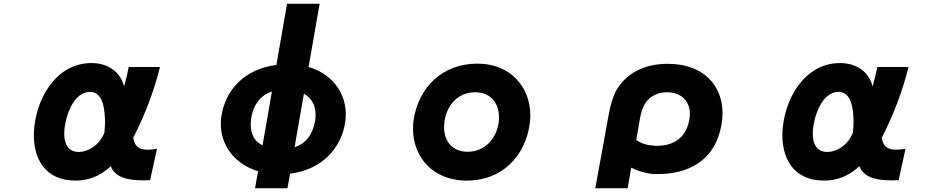

<svg xmlns="http://www.w3.org/2000/svg" viewBox="-20 -886 5040 1026"><path d="M835 -528H668C662 -496 651 -451 643 -424C623 -506 552 -549 469 -549C275 -549 168 -350 161 -177C157 -47 214 79 384 79C448 79 514 58 572 2C597 67 673 82 782 77L819 -91C800 -88 784 -86 769 -86C721 -86 699 -105 692 -150C754 -271 802 -396 835 -528ZM538 -178C511 -107 446 -72 396 -74C346 -76 318 -116 324 -192C330 -263 371 -395 461 -395C526 -395 537 -315 540 -265C543 -233 540 -201 538 -178Z M1359 29 1343 120H1516L1530 42C1702 21 1805 -96 1825 -235C1844 -367 1769 -487 1629 -528L1688 -866H1514L1457 -539C1288 -517 1185 -408 1163 -265C1161 -251 1160 -237 1160 -223C1160 -110 1233 -9 1359 29ZM1433 -397 1383 -109C1343 -129 1320 -165 1320 -219C1320 -297 1355 -371 1433 -397ZM1664 -242C1651 -164 1612 -118 1554 -99L1604 -385C1653 -358 1674 -307 1664 -242Z M2810 -219C2812 -236 2814 -252 2814 -268C2814 -419 2710 -545 2534 -546C2341 -547 2218 -416 2191 -250C2188 -232 2187 -215 2187 -198C2187 -50 2289 75 2465 79C2664 83 2785 -53 2810 -219ZM2644 -227C2630 -139 2566 -75 2479 -75C2398 -75 2353 -131 2353 -206C2353 -303 2414 -393 2519 -393C2616 -393 2658 -315 2644 -227Z M3836 -223C3839 -243 3841 -262 3841 -281C3841 -428 3741 -545 3548 -545C3428 -545 3331 -499 3275 -406C3256 -374 3242 -321 3235 -285L3161 120H3334L3353 10C3394 30 3438 43 3482 44C3656 48 3803 -26 3836 -223ZM3380 -138 3401 -259C3406 -285 3417 -319 3430 -337C3455 -373 3496 -394 3549 -393C3630 -391 3676 -332 3665 -256C3651 -153 3583 -104 3481 -107C3440 -109 3408 -118 3380 -138Z M4835 -528H4668C4662 -496 4651 -451 4643 -424C4623 -506 4552 -549 4469 -549C4275 -549 4168 -350 4161 -177C4157 -47 4214 79 4384 79C4448 79 4514 58 4572 2C4597 67 4673 82 4782 77L4819 -91C4800 -88 4784 -86 4769 -86C4721 -86 4699 -105 4692 -150C4754 -271 4802 -396 4835 -528ZM4538 -178C4511 -107 4446 -72 4396 -74C4346 -76 4318 -116 4324 -192C4330 -263 4371 -395 4461 -395C4526 -395 4537 -315 4540 -265C4543 -233 4540 -201 4538 -178Z"/></svg>

Font: LINE Seed JP App_OTF ExtraBold
Style: Regular
Weight: 800
Designer: LINE & Fontrix & Fontworks
Version: Version 1.013